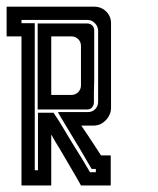

<svg xmlns="http://www.w3.org/2000/svg" viewBox="-20 -860 476 580"><path d="M263.7 -574.2Q263.7 -574.2 263.7 -571.3Q263.7 -568.4 263.7 -550.8Q263.7 -542 257.8 -535.2Q252 -529.3 244.1 -529.3Q244.1 -529.3 237.3 -529.3Q231.4 -529.3 224.6 -529.3Q224.6 -529.3 224.6 -527.3Q224.6 -525.4 224.6 -524.4Q224.6 -524.4 224.6 -525.4Q224.6 -527.3 224.6 -529.3Q224.6 -529.3 181.6 -529.3Q137.7 -529.3 93.8 -529.3Q93.8 -529.3 93.8 -567.4Q93.8 -569.3 93.8 -571.3Q93.8 -613.3 93.8 -666Q93.8 -694.3 93.8 -723.6Q93.8 -752 93.8 -775.4Q93.8 -779.3 93.8 -782.2Q93.8 -786.1 93.8 -789.1Q93.8 -789.1 137.7 -789.1Q181.6 -789.1 225.6 -789.1Q225.6 -789.1 225.6 -791Q225.6 -792 225.6 -793.9Q225.6 -793.9 225.6 -792Q225.6 -791 225.6 -789.1Q225.6 -789.1 228.5 -789.1Q230.5 -789.1 243.2 -789.1Q252 -789.1 258.8 -783.2Q264.6 -777.3 264.6 -767.6Q264.6 -767.6 264.6 -761.7Q264.6 -755.9 264.6 -750Q264.6 -750 264.6 -750Q264.6 -749 264.6 -749Q264.6 -749 264.6 -720.7Q264.6 -692.4 264.6 -657.2Q264.6 -637.7 264.6 -618.2Q263.7 -599.6 263.7 -583Q263.7 -581.1 263.7 -578.1Q263.7 -576.2 263.7 -574.2ZM224.6 -720.7Q224.6 -733.4 216.8 -741.2Q208 -750 196.3 -750Q196.3 -750 175.8 -750Q155.3 -750 134.8 -750Q134.8 -750 134.8 -723.6Q134.8 -722.7 134.8 -721.7Q134.8 -692.4 134.8 -657.2Q134.8 -636.7 134.8 -617.2Q134.8 -598.6 134.8 -582Q134.8 -580.1 134.8 -577.1Q134.8 -575.2 134.8 -573.2Q134.8 -573.2 138.7 -573.2Q140.6 -573.2 142.6 -573.2Q150.4 -573.2 195.3 -573.2Q208 -573.2 216.8 -582Q224.6 -590.8 224.6 -602.5Q224.6 -602.5 224.6 -608.4Q224.6 -613.3 224.6 -643.6Q224.6 -657.2 224.6 -675.8Q224.6 -694.3 224.6 -720.7ZM314.5 -390.6Q314.5 -390.6 314.5 -376Q314.5 -361.3 314.5 -345.7Q314.5 -345.7 314.5 -345.7Q314.5 -345.7 314.5 -344.7Q314.5 -344.7 314.5 -330.1Q314.5 -315.4 314.5 -299.8Q314.5 -299.8 284.2 -299.8Q254.9 -299.8 224.6 -299.8Q224.6 -299.8 210.9 -324.2Q196.3 -349.6 177.7 -380.9Q168 -397.5 158.2 -414.1Q147.5 -430.7 139.6 -445.3Q138.7 -447.3 137.7 -449.2Q135.7 -451.2 134.8 -453.1Q134.8 -453.1 134.8 -428.7Q134.8 -403.3 134.8 -372.1Q134.8 -355.5 134.8 -338.9Q134.8 -322.3 134.8 -307.6Q134.8 -305.7 134.8 -303.7Q134.8 -301.8 134.8 -299.8Q134.8 -299.8 122.1 -299.8Q115.2 -299.8 105.5 -299.8Q75.2 -299.8 44.9 -299.8Q44.9 -299.8 44.9 -373Q44.9 -445.3 44.9 -537.1Q44.9 -586.9 44.9 -636.7Q44.9 -685.5 44.9 -726.6Q44.9 -732.4 44.9 -738.3Q44.9 -744.1 44.9 -750Q44.9 -750 30.3 -750Q14.6 -750 0 -750Q0 -750 0 -763.7Q0 -769.5 0 -780.3Q0 -794.9 0 -809.6Q0 -824.2 0 -839.8Q0 -839.8 14.6 -839.8Q30.3 -839.8 44.9 -839.8Q44.9 -839.8 75.2 -839.8Q105.5 -839.8 134.8 -839.8Q134.8 -839.8 140.6 -839.8Q146.5 -839.8 179.7 -839.8Q194.3 -839.8 214.8 -839.8Q235.4 -839.8 264.6 -839.8Q286.1 -839.8 300.8 -825.2Q315.4 -810.5 315.4 -790Q315.4 -790 315.4 -777.3Q315.4 -763.7 315.4 -751Q315.4 -751 315.4 -741.2Q315.4 -732.4 315.4 -676.8Q315.4 -652.3 315.4 -617.2Q315.4 -583 315.4 -534.2Q315.4 -522.5 310.5 -512.7Q306.6 -503.9 298.8 -496.1Q291 -488.3 282.2 -484.4Q272.5 -480.5 260.7 -480.5Q260.7 -480.5 249 -480.5Q237.3 -480.5 225.6 -480.5Q225.6 -480.5 246.1 -450.2Q265.6 -420.9 285.2 -390.6Q285.2 -390.6 294.9 -390.6Q304.7 -390.6 315.4 -390.6Q315.4 -390.6 314.5 -390.6Q314.5 -390.6 314.5 -390.6ZM269.5 -349.6Q269.5 -349.6 265.6 -349.6Q261.7 -349.6 256.8 -349.6Q256.8 -349.6 240.2 -377.9Q224.6 -405.3 203.1 -440.4Q192.4 -459 180.7 -477.5Q169.9 -496.1 160.2 -511.7Q159.2 -514.6 157.2 -516.6Q156.2 -518.6 155.3 -521.5Q155.3 -521.5 178.7 -521.5Q203.1 -521.5 226.6 -521.5Q226.6 -521.5 229.5 -521.5Q231.4 -521.5 246.1 -521.5Q258.8 -521.5 267.6 -530.3Q276.4 -539.1 276.4 -552.7Q276.4 -552.7 276.4 -560.5Q276.4 -567.4 276.4 -575.2Q276.4 -575.2 274.4 -575.2Q272.5 -575.2 271.5 -575.2Q271.5 -575.2 272.5 -575.2Q274.4 -575.2 276.4 -575.2Q276.4 -575.2 276.4 -603.5Q276.4 -630.9 276.4 -667Q276.4 -686.5 276.4 -705.1Q276.4 -724.6 276.4 -741.2Q276.4 -743.2 276.4 -745.1Q276.4 -748 276.4 -750Q276.4 -750 276.4 -752Q276.4 -754.9 276.4 -768.6Q275.4 -782.2 265.6 -791Q256.8 -799.8 244.1 -799.8Q244.1 -799.8 238.3 -799.8Q232.4 -799.8 226.6 -799.8Q226.6 -799.8 197.3 -799.8Q168 -799.8 130.9 -799.8Q110.4 -799.8 90.8 -799.8Q71.3 -799.8 54.7 -799.8Q51.8 -799.8 49.8 -799.8Q46.9 -799.8 44.9 -799.8Q44.9 -799.8 44.9 -798.8Q44.9 -797.9 44.9 -796.9Q44.9 -793 44.9 -790Q44.9 -790 58.6 -790Q71.3 -790 85 -790Q85 -790 85 -718.8Q85 -646.5 85 -555.7Q85 -506.8 85 -458Q85 -409.2 85 -369.1Q85 -363.3 85 -357.4Q85 -351.6 85 -345.7Q85 -345.7 87.9 -345.7Q91.8 -345.7 94.7 -345.7Q94.7 -345.7 94.7 -374Q94.7 -402.3 94.7 -437.5Q94.7 -457 94.7 -475.6Q94.7 -495.1 94.7 -510.7Q94.7 -512.7 94.7 -515.6Q94.7 -517.6 94.7 -519.5Q94.7 -519.5 110.4 -519.5Q126 -519.5 141.6 -519.5Q141.6 -519.5 160.2 -491.2Q177.7 -461.9 200.2 -424.8Q211.9 -405.3 224.6 -385.7Q236.3 -365.2 246.1 -349.6Q248 -346.7 249 -344.7Q251 -341.8 252 -339.8Q252 -339.8 254.9 -339.8Q255.9 -339.8 257.8 -339.8Q263.7 -339.8 269.5 -339.8Q269.5 -339.8 269.5 -343.8Q269.5 -346.7 269.5 -349.6Z"/></svg>

Font: Reach
Style: Inline
Weight: 400
Designer: Billy Harris
Version: Version 1.0